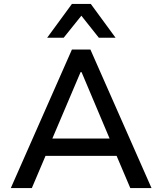

<svg xmlns="http://www.w3.org/2000/svg" viewBox="-20 -957 826 977"><path d="M35 0 346 -705H440L751 0H643L558 -200L607 -164H179L227 -200L142 0ZM390 -590 237 -230 212 -252H574L547 -230L395 -590ZM220 -765 346 -937H442L568 -765H483L394 -877L304 -765Z"/></svg>

Font: Nunito Sans 12pt ExtraLight 6pt Medium
Style: Regular
Weight: 500
Version: Version 3.101;gftools[0.9.27]